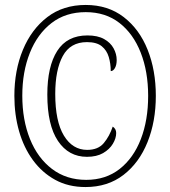

<svg xmlns="http://www.w3.org/2000/svg" viewBox="-20 -745 688 775"><path d="M325 10Q256 10 203 -19Q150 -48 113 -98.5Q76 -149 57 -215.5Q38 -282 38 -358Q38 -461 72.5 -544Q107 -627 171 -676Q235 -725 326 -725Q416 -725 479.5 -676Q543 -627 576 -544Q609 -461 609 -358Q609 -255 575.5 -171.5Q542 -88 478.5 -39Q415 10 325 10ZM328 -19Q407 -19 463 -63Q519 -107 548.5 -183.5Q578 -260 578 -358Q578 -456 548 -532.5Q518 -609 462 -652.5Q406 -696 326 -696Q245 -696 188 -652Q131 -608 100.5 -531.5Q70 -455 70 -359Q70 -261 101 -184Q132 -107 190 -63Q248 -19 328 -19ZM331 -112Q257 -112 214 -176Q171 -240 171 -363Q171 -477 211 -539.5Q251 -602 333 -602Q374 -602 400 -587.5Q426 -573 438.5 -550Q451 -527 451 -503Q451 -483 444 -470.5Q437 -458 427 -458Q427 -488 419 -515Q411 -542 390.5 -558.5Q370 -575 331 -575Q264 -575 233.5 -519Q203 -463 203 -366Q203 -255 238 -197.5Q273 -140 332 -140Q376 -140 399 -167.5Q422 -195 435 -234Q449 -225 449 -208Q449 -187 435.5 -164.5Q422 -142 396 -127Q370 -112 331 -112Z"/></svg>

Font: Noto Serif ExtraCondensed ExtraLight
Style: Regular
Weight: 200
Width: 2
Designer: Monotype Design Team
Foundry: Monotype Imaging Inc.
Version: Version 2.015